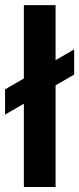

<svg xmlns="http://www.w3.org/2000/svg" viewBox="-28 -748 316 768"><path d="M194.3 -727.5V0H67.4V-727.5ZM-7.8 -289.6V-390.6L268.6 -550.3V-449.7Z"/></svg>

Font: Inter-SemiBold
Style: Regular
Weight: 600
Designer: Rasmus Andersson
Foundry: rsms
Version: Version 4.000;git-a52131595